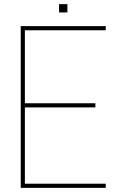

<svg xmlns="http://www.w3.org/2000/svg" viewBox="-20 -906 580 926"><path d="M305 -846ZM305 -846H265V-886H305ZM490 0H80V-780H490V-760H100V-408H440V-388H100V-20H490Z"/></svg>

Font: Tanohe Sans Thin
Style: Regular
Weight: 100
Designer: Village Type and Design LLC & Cristiano Sobral
Foundry: Cooper Hewitt Smithsonian Design Museum
Version: Version 1.00;September 29, 2021;FontCreator 13.0.0.2655 64-b